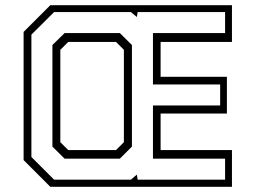

<svg xmlns="http://www.w3.org/2000/svg" viewBox="-20 -720 986 740"><path d="M174 0 71 -103V-597L174 -700H874V-558.5H599V-424H854.5V-282.5H599V-141.5H874V0ZM188.5 -27.5H484.5L507.5 -47L510.5 -27.5H847.5V-108.5H569.5V-313.5H828.5V-394.5H569.5V-592.5H847.5V-673.5H510.5L507.5 -654.5L484.5 -673.5H188.5L101 -586.5V-115ZM229 -108.5 182 -155V-546.5L229 -592.5H442L488.5 -546.5V-155L442 -108.5ZM243 -141.5H427L457.5 -172V-528L427 -558.5H243L212.5 -528V-172Z"/></svg>

Font: Tourney Condensed Light
Style: Regular
Weight: 300
Width: 3
Designer: Tyler Finck
Foundry: Etcetera Type Co
Version: Version 1.010; ttfautohint (v1.8.3)